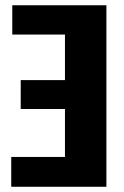

<svg xmlns="http://www.w3.org/2000/svg" viewBox="-20 -713 472 733"><path d="M26.9 -692.9H386.2V0H22.9V-113.8H228V-296.9H59.1V-407.2H228V-581.1H26.9Z"/></svg>

Font: Fira Sans Compressed
Style: Bold
Weight: 700
Width: 1
Designer: Carrois Corporate & Edenspiekermann AG
Foundry: Carrois Corporate GbR & Edenspiekermann AG
Version: Version 4.203;PS 004.203;hotconv 1.0.88;makeotf.lib2.5.64775